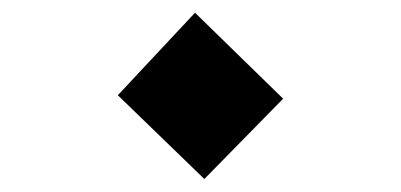

<svg xmlns="http://www.w3.org/2000/svg" viewBox="-20 -391 626 300"><path d="M299.3 -111.3 422.4 -236.8 284.7 -371.1 164.1 -242.2Z"/></svg>

Font: Cascadia Mono NF
Style: Bold
Weight: 700
Monospace: yes
Designer: Aaron Bell
Foundry: Saja Typeworks
Version: Version 2404.023